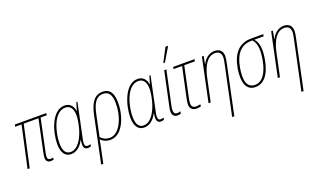

<svg xmlns="http://www.w3.org/2000/svg" viewBox="-94 -1360 3652 2188"><g transform="rotate(-20 1731.5 -266.5)"><path d="M307 5C323 5 336 2 344 -1V-25C338 -23 326 -20 312 -20C289 -20 277 -33 277 -56C277 -72 280 -89 285 -113L367 -502H441L445 -527H63L58 -502H136L26 0H52L162 -502H341L259 -113C254 -92 251 -70 251 -54C251 -13 274 5 307 5Z M554 10C623 10 677 -42 709 -107H711C699 -41 702 10 755 10C765 10 777 8 793 3L798 -22C781 -16 770 -15 761 -15C736 -15 728 -31 728 -57C728 -81 736 -115 744 -152L823 -527H809L780 -430H778C771 -493 732 -537 668 -537C513 -537 441 -298 441 -151C441 -47 482 10 554 10ZM555 -15C499 -15 468 -59 468 -152C468 -279 527 -512 668 -512C724 -512 760 -470 760 -385C760 -353 753 -294 735 -230C704 -120 643 -15 555 -15Z M949 -321 832 238H858L901 33C906 9 910 -13 914 -37C937 -12 977 10 1030 10C1192 10 1260 -228 1255 -367C1253 -479 1214 -537 1130 -537C1034 -537 980 -465 949 -321ZM1030 -14C983 -14 944 -36 922 -63L974 -311C1000 -441 1040 -512 1126 -512C1198 -512 1226 -462 1228 -366C1233 -229 1165 -14 1030 -14Z M1440 10C1509 10 1563 -42 1595 -107H1597C1585 -41 1588 10 1641 10C1651 10 1663 8 1679 3L1684 -22C1667 -16 1656 -15 1647 -15C1622 -15 1614 -31 1614 -57C1614 -81 1622 -115 1630 -152L1709 -527H1695L1666 -430H1664C1657 -493 1618 -537 1554 -537C1399 -537 1327 -298 1327 -151C1327 -47 1368 10 1440 10ZM1441 -15C1385 -15 1354 -59 1354 -152C1354 -279 1413 -512 1554 -512C1610 -512 1646 -470 1646 -385C1646 -353 1639 -294 1621 -230C1590 -120 1529 -15 1441 -15Z M1895 -605H1912L2008 -766L2010 -773H1980L1897 -615ZM1843 10C1861 10 1874 7 1883 3L1889 -24C1877 -18 1862 -16 1849 -16C1820 -16 1807 -32 1807 -66C1807 -79 1808 -95 1813 -115L1901 -527H1875L1786 -108C1782 -89 1780 -73 1780 -60C1780 -9 1807 10 1843 10Z M2076 11C2098 11 2114 7 2128 3V-22C2114 -17 2099 -14 2078 -14C2042 -14 2022 -32 2022 -69C2022 -89 2026 -108 2031 -136L2109 -502H2237L2243 -527H1984L1979 -502H2083L2005 -139C1998 -107 1995 -84 1995 -67C1995 -16 2025 11 2076 11Z M2543 -341 2420 240H2446L2567 -333C2575 -369 2584 -414 2584 -441C2584 -504 2546 -537 2486 -537C2417 -537 2362 -486 2337 -430H2335L2353 -527H2332L2221 0H2247L2307 -283C2337 -422 2395 -512 2483 -512C2529 -512 2558 -488 2558 -438C2558 -409 2550 -375 2543 -341Z M2788 10C2893 10 2967 -80 2996 -256C3013 -354 3010 -447 2959 -502H3072L3076 -527H2930C2778 -527 2696 -426 2668 -256C2642 -94 2678 10 2788 10ZM2791 -15C2697 -15 2670 -106 2696 -256C2723 -411 2792 -502 2926 -502H2935C2988 -445 2986 -354 2969 -256C2942 -101 2880 -15 2791 -15Z M3383 -341 3260 240H3286L3407 -333C3415 -369 3424 -414 3424 -441C3424 -504 3386 -537 3326 -537C3257 -537 3202 -486 3177 -430H3175L3193 -527H3172L3061 0H3087L3147 -283C3177 -422 3235 -512 3323 -512C3369 -512 3398 -488 3398 -438C3398 -409 3390 -375 3383 -341Z"/></g></svg>

Font: Noto Sans Condensed Thin
Style: Italic
Weight: 100
Width: 3
Italic angle: -12°
Designer: Monotype Design Team
Foundry: Monotype Imaging Inc.
Version: Version 2.013